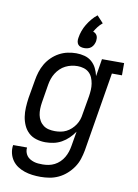

<svg xmlns="http://www.w3.org/2000/svg" viewBox="-105 -847 809 1127"><g transform="rotate(10 300.0 -283.0)"><path d="M217 213Q192 213 168 210Q144 207 121.5 199.5Q99 192 80 179.5Q61 167 47.5 148Q34 129 28.5 105Q23 81 27 57H110Q108 70 111.5 83Q115 96 122.5 106Q130 116 141 122.5Q152 129 164.5 133Q177 137 190.5 138Q204 139 217 139Q235 139 253 135.5Q271 132 287.5 123.5Q304 115 318 101.5Q332 88 341.5 71.5Q351 55 356.5 38Q362 21 365 3L380 -85Q366 -64 347 -45.5Q328 -27 305.5 -14.5Q283 -2 258.5 3Q234 8 210 8Q210 8 210 8Q210 8 210 8Q182 8 155.5 0Q129 -8 110 -25.5Q91 -43 80 -67.5Q69 -92 65 -118.5Q61 -145 62.5 -173.5Q64 -202 68 -230L87 -340Q91 -365 99 -390.5Q107 -416 120.5 -439Q134 -462 154 -481.5Q174 -501 198 -514Q222 -527 248 -532.5Q274 -538 299 -538Q325 -538 349 -531.5Q373 -525 391 -509.5Q409 -494 420 -472Q431 -450 436 -426L453 -530H585V-457H525L447 15Q442 42 433.5 68Q425 94 409 117.5Q393 141 371 160.5Q349 180 323.5 192Q298 204 271 208.5Q244 213 217 213ZM254 -66Q271 -66 288 -69Q305 -72 321 -80Q337 -88 350.5 -100.5Q364 -113 374 -128Q384 -143 389.5 -159.5Q395 -176 397 -193L416 -303Q419 -322 420 -341Q421 -360 418 -378.5Q415 -397 408 -413.5Q401 -430 388 -442Q375 -454 357 -459.5Q339 -465 320 -465Q301 -465 283 -461Q265 -457 248 -448.5Q231 -440 217 -426.5Q203 -413 193 -397Q183 -381 177 -363.5Q171 -346 168 -328L150 -218Q147 -199 146.5 -180Q146 -161 149.5 -143.5Q153 -126 162 -110.5Q171 -95 185 -84.5Q199 -74 217 -70Q235 -66 254 -66ZM339 -576Q328 -576 318 -579Q308 -582 302 -589.5Q296 -597 294.5 -607.5Q293 -618 295 -629Q298 -650 305.5 -671Q313 -692 324.5 -711Q336 -730 350.5 -747.5Q365 -765 383 -779L421 -738Q406 -726 394.5 -711Q383 -696 374 -680Q382 -678 388 -673Q394 -668 397.5 -661Q401 -654 401.5 -645.5Q402 -637 401 -629Q399 -618 394 -607.5Q389 -597 380.5 -589.5Q372 -582 361 -579Q350 -576 339 -576Z"/></g></svg>

Font: Iosevka Slab Extended Oblique
Style: Regular
Weight: 400
Width: 7
Italic angle: -9°
Monospace: yes
Designer: Belleve Invis
Foundry: Belleve Invis
Version: Version 11.1.0; ttfautohint (v1.8.3)